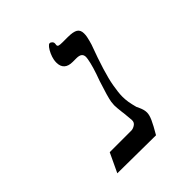

<svg xmlns="http://www.w3.org/2000/svg" viewBox="-197 -858 994 994"><g transform="rotate(-45 300.0 -361.0)"><path d="M376 2.5 95 0 144.5 -105H302.5Q314 -105 327.5 -113Q341 -121 343 -134Q343.5 -136.5 343.5 -142Q343.5 -148.5 342 -159.5Q339.5 -182 338.5 -196.5L337 -206.5Q332.5 -243.5 332.5 -260.5Q332.5 -269 334.5 -284Q339.5 -315 368.5 -403Q397.5 -480.5 405 -526Q406.5 -533.5 406.5 -540Q406.5 -556 396.8 -563.5Q387 -571 366.5 -571H339.5Q308.5 -571 292.8 -585.5Q277 -600 277 -628Q277 -639 279 -649Q282 -665 290 -682.8Q298 -700.5 307.2 -712.2Q316.5 -724 323 -724Q330.5 -724 337 -717.2Q343.5 -710.5 342 -700Q341 -695 341 -693Q341 -685 348 -682.5Q355 -680 375 -680H411Q452 -680 468.8 -669.5Q485.5 -659 485.5 -634Q485.5 -622.5 483.5 -611Q479.5 -591 472 -566Q415.5 -414 402.5 -339Q394 -290.5 394 -262.5Q394 -241.5 397.2 -221.5Q400.5 -201.5 408 -173.5Q410 -169.5 415.2 -158Q420.5 -146.5 423.5 -135.5Q426.5 -124.5 426.5 -113.5Q426.5 -96 414.8 -69.8Q403 -43.5 376 2.5Z"/></g></svg>

Font: JuliaMono Italic
Style: Regular
Weight: 400
Italic angle: -9°
Monospace: yes
Designer: cormullion
Foundry: corm
Version: Version 0.049; ttfautohint (v1.8.4)